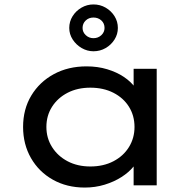

<svg xmlns="http://www.w3.org/2000/svg" viewBox="-20 -835 870 865"><path d="M362 10Q281 10 218 -25.5Q155 -61 119.5 -123Q84 -185 84 -263Q84 -343 121 -404.5Q158 -466 222.5 -501Q287 -536 370 -536Q420 -536 463 -523Q506 -510 538 -488.5Q570 -467 589 -440.5Q608 -414 609 -387L582 -389V-525H686V0H582V-136L604 -135Q602 -110 581.5 -84.5Q561 -59 527.5 -37.5Q494 -16 451.5 -3Q409 10 362 10ZM387 -85Q446 -85 491 -108.5Q536 -132 561 -172.5Q586 -213 586 -263Q586 -314 561 -354Q536 -394 491 -417Q446 -440 387 -440Q329 -440 284.5 -417Q240 -394 214.5 -354Q189 -314 189 -263Q189 -213 214.5 -172.5Q240 -132 284.5 -108.5Q329 -85 387 -85ZM401 -604Q373 -604 348 -618.5Q323 -633 307.5 -657Q292 -681 292 -709Q292 -738 307 -762Q322 -786 347 -800.5Q372 -815 401 -815Q431 -815 456 -800.5Q481 -786 496 -762Q511 -738 511 -709Q511 -681 496 -657Q481 -633 456 -618.5Q431 -604 401 -604ZM401 -663Q422 -663 436.5 -676.5Q451 -690 451 -709Q451 -730 436.5 -743Q422 -756 401 -756Q380 -756 366 -742.5Q352 -729 352 -709Q352 -690 366.5 -676.5Q381 -663 401 -663Z"/></svg>

Font: Lexend Giga
Style: Regular
Weight: 400
Designer: Bonnie Shaver-Troup, Thomas Jockin
Foundry: Lexend
Version: Version 1.007